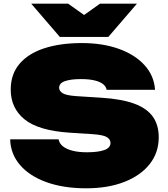

<svg xmlns="http://www.w3.org/2000/svg" viewBox="-20 -1001 910 1039"><path d="M35 -247H297Q301 -225 320 -209.5Q339 -194 372 -185.5Q405 -177 451 -177Q511 -177 544.5 -189Q578 -201 578 -228Q578 -246 559 -258.5Q540 -271 481 -275L357 -283Q188 -294 113 -355Q38 -416 38 -516Q38 -600 86 -656Q134 -712 220.5 -740Q307 -768 423 -768Q536 -768 623.5 -736.5Q711 -705 762.5 -648Q814 -591 819 -515H557Q554 -533 537.5 -546Q521 -559 491 -566Q461 -573 418 -573Q363 -573 331.5 -562Q300 -551 300 -526Q300 -509 318.5 -497Q337 -485 390 -481L530 -472Q640 -465 708 -439.5Q776 -414 807.5 -369Q839 -324 839 -258Q839 -175 790 -113Q741 -51 652.5 -16.5Q564 18 446 18Q324 18 232 -15Q140 -48 88.5 -108Q37 -168 35 -247ZM566 -801H304L149 -981H349L495 -877H375L521 -981H721Z"/></svg>

Font: Unbounded Black
Style: Regular
Weight: 900
Designer: Luke Prowse, Jean-Baptiste Morizot, Fátima Lázaro, Florian Runge
Foundry: NaN
Version: Version 1.701;gftools[0.9.28.dev5+ged2979d]